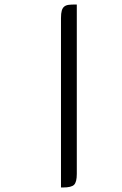

<svg xmlns="http://www.w3.org/2000/svg" viewBox="-20 -780 540 850"><path d="M320 -10Q320 26 308 38Q296 50 259 50H250V-700Q250 -721 253.5 -733Q257 -745 264.5 -751Q272 -757 283.5 -758.5Q295 -760 311 -760H320Z"/></svg>

Font: Warnes
Style: Regular
Weight: 400
Designer: Eduardo Rodriguez Tunni
Foundry: Eduardo Rodriguez Tunni
Version: Version 1.001